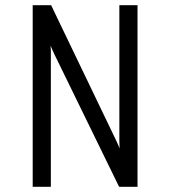

<svg xmlns="http://www.w3.org/2000/svg" viewBox="-20 -720 656 740"><path d="M106 0V-700H177L427 -180Q430 -174 434 -164.8Q438 -155.5 441 -148Q440.5 -162.5 440.2 -168.5Q440 -174.5 440 -181V-700H510V0H439L190 -510Q186.5 -517.5 182.2 -527Q178 -536.5 175 -544Q176 -532 176 -525Q176 -518 176 -511V0Z"/></svg>

Font: Overpass Mono Light
Style: Regular
Weight: 300
Monospace: yes
Designer: Delve Withrington, Dave Bailey
Foundry: Delve Fonts LLC
Version: Version 4.000